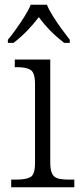

<svg xmlns="http://www.w3.org/2000/svg" viewBox="-20 -786 342 806"><path d="M27 0V-32H47Q90 -32 108.5 -43Q127 -54 127 -102V-433Q127 -481 108.5 -492.5Q90 -504 52 -504H42V-536H191V-105Q191 -72 199 -56.5Q207 -41 224.5 -36.5Q242 -32 272 -32H292V0ZM13 -619Q29 -638 47.5 -664Q66 -690 83 -717Q100 -744 109 -766H177Q186 -744 203 -717Q220 -690 239 -664Q258 -638 273 -619V-606H249Q216 -632 190.5 -658Q165 -684 143 -714Q120 -684 95 -658Q70 -632 37 -606H13Z"/></svg>

Font: Noto Serif Malayalam Light
Style: Regular
Weight: 300
Designer: Indian type Foundry, Jelle Bosma, Monotype Design Team
Foundry: Monotype Imaging Inc.
Version: Version 2.104; ttfautohint (v1.8.4.7-5d5b)